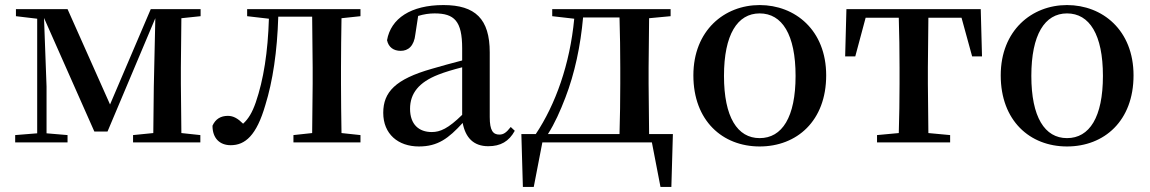

<svg xmlns="http://www.w3.org/2000/svg" viewBox="-20 -563 4545 759"><path d="M127 0H247V-29L164 -36V-221L154 -492L353 -43H405L594 -491L588 -219L586 -37L506 -29V0H772V-29L697 -37L695 -232V-296L697 -491L773 -499V-527H576L415 -150L247 -527H43V-499L127 -489V-36L40 -29V0Z M1213 0H1405V-29L1330 -37C1329 -93 1328 -177 1328 -232V-296C1328 -351 1329 -435 1330 -491L1405 -499V-527H957V-499L1043 -489C1039 -358 1022 -248 991 -158C977 -118 962 -93 941 -74C921 -94 903 -105 881 -105C853 -105 832 -93 820 -66C820 -16 849 11 892 11C949 11 994 -27 1029 -148C1058 -241 1076 -360 1080 -497H1214L1216 -296V-232L1214 -37L1140 -29V0Z M1910 15C1959 15 1992 -4 2015 -46L1999 -61C1981 -38 1970 -31 1954 -31C1929 -31 1916 -47 1916 -100V-356C1916 -488 1859 -543 1733 -543C1604 -543 1525 -490 1510 -404C1516 -376 1536 -362 1564 -362C1593 -362 1617 -380 1622 -428L1633 -500C1656 -507 1677 -510 1698 -510C1776 -510 1807 -480 1807 -372V-324C1766 -313 1723 -302 1687 -291C1543 -250 1495 -199 1495 -117C1495 -33 1554 16 1636 16C1711 16 1753 -16 1809 -77C1820 -19 1852 15 1910 15ZM1807 -109C1752 -55 1720 -41 1687 -41C1636 -41 1601 -71 1601 -133C1601 -194 1636 -238 1713 -268C1738 -278 1772 -288 1807 -297Z M2163 -499 2250 -489C2233 -309 2176 -150 2098 -33H2041L2047 176H2090L2124 0H2557L2591 176H2634L2640 -33H2546L2544 -232V-296L2546 -491L2631 -499V-527H2163ZM2429 -33H2146C2173 -75 2195 -125 2215 -177C2252 -273 2275 -382 2285 -494H2429C2431 -438 2432 -351 2432 -296V-232C2432 -176 2431 -90 2429 -33Z M2983 16C3130 16 3246 -85 3246 -265C3246 -444 3123 -543 2983 -543C2844 -543 2721 -443 2721 -265C2721 -86 2836 16 2983 16ZM2983 -17C2895 -17 2842 -100 2842 -263C2842 -426 2895 -510 2983 -510C3072 -510 3125 -426 3125 -263C3125 -100 3072 -17 2983 -17Z M3532 0H3736V-29L3650 -37L3648 -232V-296L3650 -493H3781L3823 -340H3862L3857 -527H3326L3321 -340H3361L3402 -493H3533C3535 -437 3536 -351 3536 -296V-232C3536 -177 3535 -94 3533 -37L3447 -29V0Z M4198 16C4345 16 4461 -85 4461 -265C4461 -444 4338 -543 4198 -543C4059 -543 3936 -443 3936 -265C3936 -86 4051 16 4198 16ZM4198 -17C4110 -17 4057 -100 4057 -263C4057 -426 4110 -510 4198 -510C4287 -510 4340 -426 4340 -263C4340 -100 4287 -17 4198 -17Z"/></svg>

Font: Noto Serif CJK HK SemiBold
Style: Regular
Weight: 600
Designer: Ryoko NISHIZUKA 西塚涼子 (kana & ideographs); Frank Grießhammer (Latin, Greek & Cyrillic); Wenlong ZHANG 张文龙 (bopomofo); San
Foundry: Adobe
Version: Version 2.001;hotconv 1.1.0;makeotfexe 2.6.0